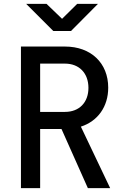

<svg xmlns="http://www.w3.org/2000/svg" viewBox="-20 -970 640 990"><path d="M346 -810 485 -950H378L300 -873L220 -950H115L255 -810ZM187 0V-305H297L433 0H548L397 -317C484 -345 538 -420 538 -518C538 -645 449 -730 315 -730H88V0ZM187 -642H315C388 -642 436 -593 436 -517C436 -442 389 -393 315 -393H187Z"/></svg>

Font: Tekne LDO Medium
Style: Regular
Weight: 500
Monospace: yes
Designer: Alessio Laiso, Mario Rullo, Paolo Rosset
Foundry: Alessio Laiso
Version: Version 1.000;hotconv 1.0.109;makeotfexe 2.5.65596